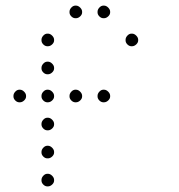

<svg xmlns="http://www.w3.org/2000/svg" viewBox="-20 -693 640 685"><path d="M249 -673Q241 -673 234.5 -666Q228 -659 228 -651V-649Q228 -641 234.5 -634.5Q241 -628 249 -628H251Q259 -628 266 -634.5Q273 -641 273 -649V-651Q273 -659 266 -666Q259 -673 251 -673ZM349 -673Q341 -673 334.5 -666Q328 -659 328 -651V-649Q328 -641 334.5 -634.5Q341 -628 349 -628H351Q359 -628 366 -634.5Q373 -641 373 -649V-651Q373 -659 366 -666Q359 -673 351 -673ZM149 -573Q141 -573 134.5 -566Q128 -559 128 -551V-549Q128 -541 134.5 -534.5Q141 -528 149 -528H151Q159 -528 166 -534.5Q173 -541 173 -549V-551Q173 -559 166 -566Q159 -573 151 -573ZM449 -573Q441 -573 434.5 -566Q428 -559 428 -551V-549Q428 -541 434.5 -534.5Q441 -528 449 -528H451Q459 -528 466 -534.5Q473 -541 473 -549V-551Q473 -559 466 -566Q459 -573 451 -573ZM149 -473Q141 -473 134.5 -466Q128 -459 128 -451V-449Q128 -441 134.5 -434.5Q141 -428 149 -428H151Q159 -428 166 -434.5Q173 -441 173 -449V-451Q173 -459 166 -466Q159 -473 151 -473ZM49 -373Q41 -373 34.5 -366Q28 -359 28 -351V-349Q28 -341 34.5 -334.5Q41 -328 49 -328H51Q59 -328 66 -334.5Q73 -341 73 -349V-351Q73 -359 66 -366Q59 -373 51 -373ZM149 -373Q141 -373 134.5 -366Q128 -359 128 -351V-349Q128 -341 134.5 -334.5Q141 -328 149 -328H151Q159 -328 166 -334.5Q173 -341 173 -349V-351Q173 -359 166 -366Q159 -373 151 -373ZM249 -373Q241 -373 234.5 -366Q228 -359 228 -351V-349Q228 -341 234.5 -334.5Q241 -328 249 -328H251Q259 -328 266 -334.5Q273 -341 273 -349V-351Q273 -359 266 -366Q259 -373 251 -373ZM349 -373Q341 -373 334.5 -366Q328 -359 328 -351V-349Q328 -341 334.5 -334.5Q341 -328 349 -328H351Q359 -328 366 -334.5Q373 -341 373 -349V-351Q373 -359 366 -366Q359 -373 351 -373ZM149 -273Q141 -273 134.5 -266Q128 -259 128 -251V-249Q128 -241 134.5 -234.5Q141 -228 149 -228H151Q159 -228 166 -234.5Q173 -241 173 -249V-251Q173 -259 166 -266Q159 -273 151 -273ZM149 -173Q141 -173 134.5 -166Q128 -159 128 -151V-149Q128 -141 134.5 -134.5Q141 -128 149 -128H151Q159 -128 166 -134.5Q173 -141 173 -149V-151Q173 -159 166 -166Q159 -173 151 -173ZM149 -73Q141 -73 134.5 -66Q128 -59 128 -51V-49Q128 -41 134.5 -34.5Q141 -28 149 -28H151Q159 -28 166 -34.5Q173 -41 173 -49V-51Q173 -59 166 -66Q159 -73 151 -73Z"/></svg>

Font: Doto Rounded Light
Style: Regular
Weight: 300
Monospace: yes
Version: Version 1.000